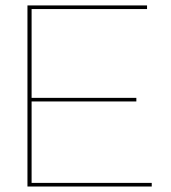

<svg xmlns="http://www.w3.org/2000/svg" viewBox="-20 -680 624 700"><path d="M80.1 0V-660.2H516.1V-647H95.2V-323.2H477.1V-310.1H95.2V-13.2H533.2V0Z"/></svg>

Font: Human Sans Thin
Style: Regular
Weight: 100
Designer: Tim Radville
Foundry: Continuum
Version: Version 1.000;FEAKit 1.0